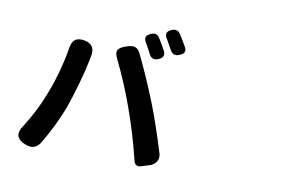

<svg xmlns="http://www.w3.org/2000/svg" viewBox="-82 -950 1664 1104"><g transform="rotate(10 750.0 -398.5)"><path d="M121.1 -4.9Q43 -37.1 92.8 -107.4Q155.3 -206.1 193.4 -303.7Q229.5 -393.6 251 -480.5Q265.6 -536.1 274.4 -591.8Q279.3 -629.9 298.8 -644.5Q318.4 -659.2 355.5 -652.3Q423.8 -638.7 405.3 -562.5Q404.3 -556.6 402.3 -547.9Q401.4 -544.9 401.4 -543Q390.6 -488.3 368.2 -407.2Q342.8 -317.4 320.3 -254.9Q275.4 -137.7 209 -28.3Q177.7 18.6 121.1 -4.9ZM757.8 -18.6Q717.8 -181.6 666 -323.2Q620.1 -451.2 556.6 -582Q540 -614.3 550.8 -632.8Q560.5 -648.4 598.6 -661.1Q628.9 -670.9 645.5 -666Q665 -660.2 677.7 -634.8Q741.2 -503.9 795.9 -365.2Q838.9 -257.8 891.6 -85.9Q898.4 -62.5 886.7 -41.5Q875 -20.5 848.6 -11.7L835.9 -7.8L797.9 3.9Q783.2 8.8 772.5 2.4Q761.7 -3.9 757.8 -18.6ZM737.3 -639.6Q731.4 -653.3 719.7 -672.9Q717.8 -677.7 712.4 -687Q707 -696.3 704.1 -701.2Q679.7 -738.3 723.6 -755.9Q755.9 -769.5 773.4 -742.2Q797.9 -702.1 812.5 -674.8Q832 -638.7 792 -621.1Q754.9 -605.5 737.3 -639.6ZM852.5 -683.6Q850.6 -686.5 847.7 -692.4Q838.9 -709 834 -716.8Q831.1 -722.7 824.2 -734.4Q820.3 -741.2 818.4 -744.1Q793.9 -781.2 836.9 -798.8Q869.1 -811.5 886.2 -786.1Q903.3 -760.7 928.7 -715.8Q938.5 -697.3 932.6 -685.5Q927.7 -674.8 907.2 -666Q871.1 -650.4 852.5 -683.6Z"/></g></svg>

Font: Bpmf GenSen Rounded B
Style: B
Weight: 700
Foundry: But Ko
Version: Version 1.320